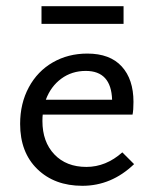

<svg xmlns="http://www.w3.org/2000/svg" viewBox="-20 -594 497 620"><path d="M413 -64Q340 6 246 6Q156 6 100.5 -48Q45 -102 45 -194Q45 -260 73 -312Q101 -364 150.5 -392.5Q200 -421 262 -421Q335 -421 373 -379.5Q411 -338 411 -265Q411 -238 408 -224H118Q117 -217 117 -203Q117 -136 155.5 -95.5Q194 -55 259 -55Q322 -55 375 -102ZM128 -272H342Q339 -365 257 -365Q212 -365 178 -340Q144 -315 128 -272ZM114 -574H379V-517H114Z"/></svg>

Font: Ysabeau Medium
Style: Regular
Weight: 500
Designer: Christian Thalmann (Catharsis Fonts)
Version: Version 0.003